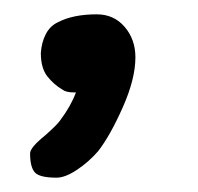

<svg xmlns="http://www.w3.org/2000/svg" viewBox="-20 -126 277 268"><path d="M83 3Q72 3 67 -1Q55 -8 46 -19.5Q37 -31 37 -52Q38 -67 44 -78.5Q50 -90 61 -95Q82 -106 115 -106Q139 -106 154 -88.5Q169 -71 169 -46Q169 -16 151.5 23.5Q134 63 117 85Q104 100 87.5 111Q71 122 59 122Q35 122 28.5 114.5Q22 107 22 88Q22 80 43 63Q60 48 64 42Q79 22 86 3Z"/></svg>

Font: Itim
Style: Regular
Weight: 400
Designer: Suppakit Chalermlarp
Version: Version 1.002g